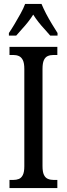

<svg xmlns="http://www.w3.org/2000/svg" viewBox="-20 -951 337 971"><path d="M28 0V-41H47Q63 -41 75.5 -46Q88 -51 95.5 -66Q103 -81 103 -110V-602Q103 -632 95.5 -647Q88 -662 75.5 -667.5Q63 -673 47 -673H28V-714H270V-673H251Q234 -673 221.5 -667.5Q209 -662 202 -647Q195 -632 195 -602V-111Q195 -82 202 -67Q209 -52 222 -46.5Q235 -41 251 -41H270V0ZM25 -784Q38 -803 53.5 -829Q69 -855 84 -882Q99 -909 107 -931H190Q199 -909 213 -882Q227 -855 243 -829Q259 -803 271 -784V-771H234Q220 -788 204.5 -804.5Q189 -821 174.5 -839.5Q160 -858 148 -877Q136 -858 121.5 -839.5Q107 -821 91.5 -804.5Q76 -788 62 -771H25Z"/></svg>

Font: Noto Serif ExtraCondensed
Style: Regular
Weight: 400
Width: 2
Designer: Monotype Design Team
Foundry: Monotype Imaging Inc.
Version: Version 2.013